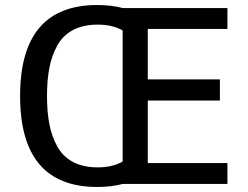

<svg xmlns="http://www.w3.org/2000/svg" viewBox="-20 -732 985 764"><path d="M885 0H468Q423 12 367 12Q60 12 60 -350Q60 -712 367 -712Q422 -712 469 -700H885V-617H568V-416H855V-332H568V-83H885ZM468 -89V-611Q427 -634 369 -634Q311 -634 270.5 -612.5Q230 -591 208 -551Q186 -511 176.5 -462Q167 -413 167 -350Q167 -287 176.5 -238Q186 -189 208 -149Q230 -109 270.5 -87.5Q311 -66 369 -66Q427 -66 468 -89Z"/></svg>

Font: Voces
Style: Regular
Weight: 400
Designer: Ana Paula Megda, Pablo Ugerman
Foundry: Ana Paula Megda, Pablo Ugerman
Version: Version 1.003